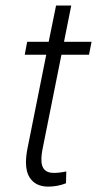

<svg xmlns="http://www.w3.org/2000/svg" viewBox="-20 -684 360 714"><path d="M159 10Q111.5 10 89.5 -25Q77 -45 76.5 -79.5Q76.5 -104 83 -136L152 -480.5H72L81 -528.5H161L188.5 -663.5H245L218 -528.5H320.5L311 -480.5H208.5L139.5 -136Q133.5 -107.5 134 -89Q134 -41 179.5 -41Q201 -41 226.5 -46.5L225.5 -2.5Q194 10 159 10Z"/></svg>

Font: Roberto Sans Light
Style: Italic
Weight: 300
Italic angle: -11°
Designer: Google
Version: Version 1.00;June 11, 2020;FontCreator 12.0.0.2522 64-bit; t